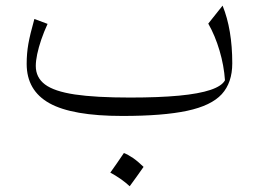

<svg xmlns="http://www.w3.org/2000/svg" viewBox="-20 -398 900 668"><path d="M762.7 -118.7Q752 -98.6 712.2 -85.2Q672.4 -71.8 602.8 -65.2Q533.2 -58.6 432.6 -58.6Q312.5 -58.6 240.5 -69.3Q168.5 -80.1 136.5 -104.2Q104.5 -128.4 104.5 -168.5Q104.5 -186 109.4 -209.5Q114.3 -232.9 123.5 -260Q132.8 -287.1 145.5 -314.9L99.6 -332Q84.5 -278.3 78.6 -245.1Q72.8 -211.9 72.8 -175.8Q72.8 -83 152.1 -38.8Q231.4 5.4 405.8 5.4Q547.4 5.4 631.1 -12.5Q714.8 -30.3 751.5 -70.3Q788.1 -110.4 788.1 -177.7Q788.1 -295.4 754.4 -378.4L704.6 -315.9Q728.5 -273.9 743.9 -221.7Q759.3 -169.4 762.7 -118.7ZM411.1 134.3Q398.9 152.3 387.5 168.9Q376 185.5 363.8 202.6Q381.3 211.9 398.7 223.9Q416 235.8 431.2 250Q443.8 232.9 455.8 216.1Q467.8 199.2 479.5 182.6Q459.5 163.1 442.6 151.6Q425.8 140.1 411.1 134.3Z"/></svg>

Font: Pinar VF
Style: Regular
Weight: 300
Designer: Amin Abedi
Version: Version 2.000